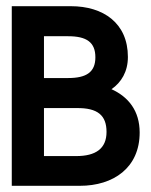

<svg xmlns="http://www.w3.org/2000/svg" viewBox="-20 -600 488 620"><path d="M238 0C346 0 431 -58 431 -172C431 -242 395 -287 340 -312C372 -334 393 -369 393 -416C393 -526 313 -580 209 -580H18V0ZM122 -251H227C296 -252 324 -227 324 -174C324 -120 289 -96 226 -96H122ZM122 -483H200C259 -483 288 -464 288 -415C288 -367 259 -348 200 -348H122Z"/></svg>

Font: Charger Pro
Style: BlkNar
Weight: 900
Designer: Jasper
Foundry: Cannot Into Space Fonts
Version: Version 1.09